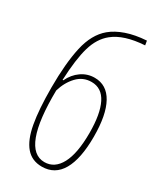

<svg xmlns="http://www.w3.org/2000/svg" viewBox="-195 -838 779 920"><g transform="rotate(30 194.5 -377.5)"><path d="M145 -702Q176 -728 223.5 -744.5Q271 -761 334 -765L338 -741Q225 -734 167 -687Q122 -651 102.5 -584Q83 -517 78 -400H82Q101 -440 134 -463Q167 -486 207 -486Q274 -486 309 -422.5Q344 -359 344 -239Q344 -117 307.5 -53.5Q271 10 199 10Q144 10 111 -28.5Q78 -67 64 -143.5Q50 -220 50 -342Q50 -476 70 -566Q90 -656 145 -702ZM317 -244Q317 -349 289 -405Q261 -461 204 -461Q157 -461 124.5 -426.5Q92 -392 77 -341Q72 -15 199 -15Q255 -15 286 -73Q317 -131 317 -244Z"/></g></svg>

Font: Noto Sans Display Thin Cond
Style: Regular
Weight: 250
Width: 3
Designer: Monotype Design team
Foundry: Monotype Imaging Inc.
Version: Version 1.000